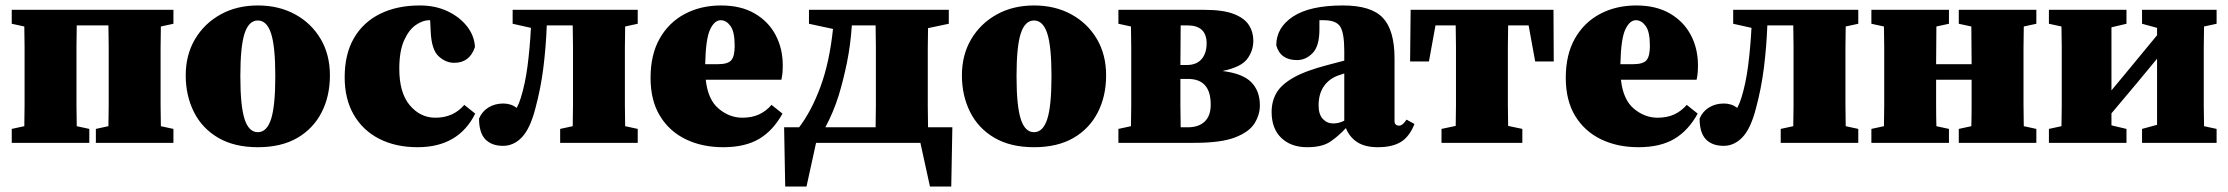

<svg xmlns="http://www.w3.org/2000/svg" viewBox="-20 -523 8159 703"><path d="M23 0V-51L69 -61Q70 -97 70 -138Q70 -179 70 -210V-277Q70 -308 70 -349Q70 -390 69 -426L23 -436V-487H615V-436L569 -426Q568 -390 568 -349Q568 -308 568 -277V-210Q568 -179 568 -138Q568 -97 569 -61L615 -51V0H331V-51L377 -61Q378 -97 378 -138Q378 -179 378 -210V-277Q378 -309 378 -351Q378 -393 377 -430H261Q260 -393 260 -351Q260 -309 260 -277V-210Q260 -179 260 -138Q260 -97 261 -61L307 -51V0Z M924 16Q838 16 779 -18.5Q720 -53 690 -113Q660 -173 660 -247Q660 -322 694 -379.5Q728 -437 787.5 -470Q847 -503 924 -503Q1001 -503 1060.5 -470.5Q1120 -438 1154 -380.5Q1188 -323 1188 -247Q1188 -171 1157.5 -111.5Q1127 -52 1068.5 -18Q1010 16 924 16ZM924 -39Q957 -39 972.5 -87Q988 -135 988 -244Q988 -353 972.5 -400.5Q957 -448 924 -448Q891 -448 875.5 -400.5Q860 -353 860 -244Q860 -135 875.5 -87Q891 -39 924 -39Z M1509 16Q1429 16 1369 -14.5Q1309 -45 1275.5 -102.5Q1242 -160 1242 -240Q1242 -325 1276 -383.5Q1310 -442 1372 -472.5Q1434 -503 1517 -503Q1574 -503 1618.5 -482Q1663 -461 1690 -426.5Q1717 -392 1719 -351Q1700 -293 1643 -293Q1612 -293 1586 -317Q1560 -341 1557 -407L1555 -449H1551Q1528 -449 1502.5 -431.5Q1477 -414 1459.5 -375Q1442 -336 1442 -271Q1442 -183 1480.5 -137.5Q1519 -92 1574 -92Q1640 -92 1680 -139L1720 -107Q1659 16 1509 16Z M1822 11Q1780 11 1757 -13Q1734 -37 1734 -89Q1745 -115 1768.5 -129.5Q1792 -144 1823 -144Q1851 -144 1872 -128Q1881 -145 1887 -165Q1903 -216 1911.5 -281Q1920 -346 1924 -421L1857 -436V-487H2315V-436L2269 -426Q2268 -390 2268 -349Q2268 -308 2268 -277V-210Q2268 -179 2268 -138Q2268 -97 2269 -61L2315 -51V0H2031V-51L2077 -61Q2078 -97 2078 -138Q2078 -179 2078 -210V-277Q2078 -309 2078 -351Q2078 -393 2077 -430H1982Q1979 -351 1969.5 -275Q1960 -199 1940 -125Q1921 -52 1891 -20.5Q1861 11 1822 11Z M2619 -449Q2596 -449 2580 -415Q2564 -381 2562 -288H2609Q2645 -288 2657.5 -302.5Q2670 -317 2670 -355Q2670 -407 2654.5 -428Q2639 -449 2619 -449ZM2628 16Q2551 16 2491 -13Q2431 -42 2396.5 -98.5Q2362 -155 2362 -238Q2362 -323 2395.5 -382Q2429 -441 2487.5 -472Q2546 -503 2620 -503Q2693 -503 2743.5 -473.5Q2794 -444 2820 -394.5Q2846 -345 2846 -284Q2846 -268 2845 -256.5Q2844 -245 2841 -231H2564Q2572 -158 2611.5 -125Q2651 -92 2698 -92Q2733 -92 2759 -104Q2785 -116 2805 -139L2845 -107Q2811 -45 2759.5 -14.5Q2708 16 2628 16Z M3051 -174Q3041 -142 3028.5 -112.5Q3016 -83 3002 -57H3186Q3187 -94 3187 -136.5Q3187 -179 3187 -210V-277Q3187 -309 3187 -351Q3187 -393 3186 -430H3099Q3094 -357 3081 -293.5Q3068 -230 3051 -174ZM2942 -436V-487H3454V-436L3378 -420Q3377 -385 3377 -346Q3377 -307 3377 -277V-210Q3377 -179 3377 -136.5Q3377 -94 3378 -57H3467L3463 160H3385L3350 0H2968L2933 160H2855L2851 -57H2906Q2951 -116 2984 -205Q3017 -294 3030 -417Z M3766 16Q3680 16 3621 -18.5Q3562 -53 3532 -113Q3502 -173 3502 -247Q3502 -322 3536 -379.5Q3570 -437 3629.5 -470Q3689 -503 3766 -503Q3843 -503 3902.5 -470.5Q3962 -438 3996 -380.5Q4030 -323 4030 -247Q4030 -171 3999.5 -111.5Q3969 -52 3910.5 -18Q3852 16 3766 16ZM3766 -39Q3799 -39 3814.5 -87Q3830 -135 3830 -244Q3830 -353 3814.5 -400.5Q3799 -448 3766 -448Q3733 -448 3717.5 -400.5Q3702 -353 3702 -244Q3702 -135 3717.5 -87Q3733 -39 3766 -39Z M4075 0V-51L4121 -61Q4122 -97 4122 -138Q4122 -179 4122 -210V-277Q4122 -308 4122 -349Q4122 -390 4121 -426L4075 -436V-487H4390Q4458 -487 4497 -472Q4536 -457 4552.5 -431.5Q4569 -406 4569 -374Q4569 -337 4546.5 -307Q4524 -277 4456 -263Q4530 -254 4561.5 -222Q4593 -190 4593 -137Q4593 -103 4573.5 -71.5Q4554 -40 4502.5 -20Q4451 0 4354 0ZM4302 -210Q4302 -179 4302 -136.5Q4302 -94 4303 -57H4330Q4369 -57 4391 -78Q4413 -99 4413 -140Q4413 -234 4330 -234H4302ZM4328 -430H4303Q4303 -398 4302.5 -359.5Q4302 -321 4302 -285H4325Q4361 -285 4379.5 -306.5Q4398 -328 4398 -364Q4398 -430 4328 -430Z M5025 16Q4978 16 4949.5 -2.5Q4921 -21 4908 -54Q4879 -23 4849.5 -3.5Q4820 16 4766 16Q4707 16 4671.5 -18Q4636 -52 4636 -113Q4636 -152 4653.5 -182.5Q4671 -213 4715.5 -238.5Q4760 -264 4841 -285Q4856 -289 4871.5 -293Q4887 -297 4902 -301V-337Q4902 -401 4887.5 -425Q4873 -449 4826 -449Q4822 -449 4818.5 -449Q4815 -449 4811 -449V-415Q4811 -354 4786 -328.5Q4761 -303 4729 -303Q4668 -303 4653 -357Q4653 -422 4714.5 -462.5Q4776 -503 4897 -503Q5001 -503 5043.5 -457.5Q5086 -412 5086 -309V-80Q5086 -63 5103 -63Q5109 -63 5115 -67.5Q5121 -72 5130 -85L5159 -69Q5141 -23 5109.5 -3.5Q5078 16 5025 16ZM4808 -137Q4808 -104 4823.5 -87.5Q4839 -71 4861 -71Q4882 -71 4902 -81V-254Q4898 -253 4894.5 -251.5Q4891 -250 4887 -249Q4850 -238 4829 -209.5Q4808 -181 4808 -137Z M5143 -298 5145 -487H5668L5669 -298H5601L5577 -430H5502Q5501 -393 5501 -351Q5501 -309 5501 -277V-210Q5501 -179 5501 -139Q5501 -99 5502 -62L5554 -51V0H5258V-51L5310 -62Q5311 -99 5311 -139Q5311 -179 5311 -210V-277Q5311 -309 5311 -351Q5311 -393 5310 -430H5236L5212 -298Z M5970 -449Q5947 -449 5931 -415Q5915 -381 5913 -288H5960Q5996 -288 6008.5 -302.5Q6021 -317 6021 -355Q6021 -407 6005.5 -428Q5990 -449 5970 -449ZM5979 16Q5902 16 5842 -13Q5782 -42 5747.5 -98.5Q5713 -155 5713 -238Q5713 -323 5746.5 -382Q5780 -441 5838.5 -472Q5897 -503 5971 -503Q6044 -503 6094.5 -473.5Q6145 -444 6171 -394.5Q6197 -345 6197 -284Q6197 -268 6196 -256.5Q6195 -245 6192 -231H5915Q5923 -158 5962.5 -125Q6002 -92 6049 -92Q6084 -92 6110 -104Q6136 -116 6156 -139L6196 -107Q6162 -45 6110.5 -14.5Q6059 16 5979 16Z M6291 11Q6249 11 6226 -13Q6203 -37 6203 -89Q6214 -115 6237.5 -129.5Q6261 -144 6292 -144Q6320 -144 6341 -128Q6350 -145 6356 -165Q6372 -216 6380.5 -281Q6389 -346 6393 -421L6326 -436V-487H6784V-436L6738 -426Q6737 -390 6737 -349Q6737 -308 6737 -277V-210Q6737 -179 6737 -138Q6737 -97 6738 -61L6784 -51V0H6500V-51L6546 -61Q6547 -97 6547 -138Q6547 -179 6547 -210V-277Q6547 -309 6547 -351Q6547 -393 6546 -430H6451Q6448 -351 6438.5 -275Q6429 -199 6409 -125Q6390 -52 6360 -20.5Q6330 11 6291 11Z M7152 -436V-487H7436V-436L7390 -426Q7389 -390 7389 -349Q7389 -308 7389 -277V-210Q7389 -179 7389 -138Q7389 -97 7390 -61L7436 -51V0H7152V-51L7198 -61Q7199 -97 7199 -141.5Q7199 -186 7199 -231H7069Q7069 -187 7069 -142Q7069 -97 7070 -61L7116 -51V0H6832V-51L6878 -61Q6879 -97 6879 -138Q6879 -179 6879 -210V-277Q6879 -308 6879 -349Q6879 -390 6878 -426L6832 -436V-487H7116V-436L7070 -426Q7070 -393 7069.5 -356Q7069 -319 7069 -288H7199Q7199 -319 7198.5 -356Q7198 -393 7198 -426Z M7823 -436V-487H8096V-436L8050 -426Q8049 -390 8049 -349Q8049 -308 8049 -277V-210Q8049 -179 8049 -138Q8049 -97 8050 -61L8096 -51V0H7823V-51L7878 -66V-308L7801 -215L7711 -108V-64L7766 -51V0H7482V-51L7528 -61Q7529 -97 7529 -138Q7529 -179 7529 -210V-277Q7529 -308 7529 -349Q7529 -390 7528 -426L7482 -436V-487H7766V-436L7711 -423V-192L7779 -274L7878 -394V-421Z"/></svg>

Font: Source Serif 4 Black
Style: Regular
Weight: 900
Designer: Frank Grießhammer
Foundry: Adobe
Version: Version 4.005;hotconv 1.1.0;makeotfexe 2.6.0